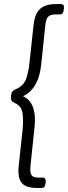

<svg xmlns="http://www.w3.org/2000/svg" viewBox="-20 -788 335 946"><path d="M161 138Q128 138 107 128.5Q86 119 77 95.5Q68 72 72 31L91 -145Q96 -196 91 -231Q86 -266 52 -281Q41 -286 37 -292.5Q33 -299 34 -309L35 -321Q36 -332 42 -338Q48 -344 59 -349Q96 -365 108.5 -399Q121 -433 126 -485L145 -661Q149 -703 163 -726Q177 -749 200 -758.5Q223 -768 256 -768H280Q289 -768 292.5 -763Q296 -758 295 -745L294 -740Q292 -717 275 -717H255Q227 -717 216.5 -705Q206 -693 203 -661L183 -470Q177 -409 153 -369Q129 -329 93 -314Q127 -300 142 -260.5Q157 -221 150 -160L130 31Q127 62 135 74.5Q143 87 171 87H191Q207 87 205 110L204 115Q203 128 198.5 133Q194 138 185 138Z"/></svg>

Font: Asap Light
Style: Italic
Weight: 300
Italic angle: -6°
Designer: Pablo Cosgaya
Foundry: Omnibus-Type
Version: Version 3.001